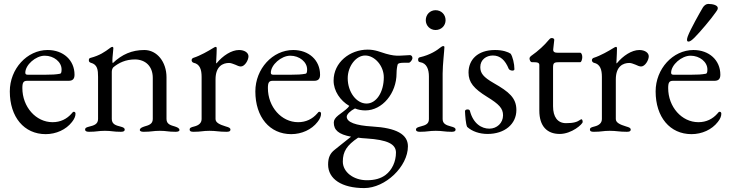

<svg xmlns="http://www.w3.org/2000/svg" viewBox="-20 -669 3723 979"><path d="M213 15C266 15 317 -8 347 -47C359 -62 365 -76 365 -89C365 -95 362 -99 357 -99C353 -99 351 -98 346 -91C321 -62 288 -46 248 -46C163 -46 94 -124 94 -220C94 -249 100 -257 119 -257H330C351 -257 360 -267 360 -288C360 -362 303 -414 223 -414C118 -414 30 -318 30 -203C30 -72 103 15 213 15ZM121 -288C113 -288 109 -291 109 -298C109 -338 162 -385 208 -385C255 -385 294 -353 294 -315C294 -301 292 -294 286 -293C264 -289 244 -288 212 -288Z M434 3C474 3 480 -2 515 -2C550 -2 556 3 596 3C609 3 616 0 616 -8C616 -16 609 -20 593 -24C573 -29 550 -35 550 -62V-303C550 -311 553 -321 558 -326C586 -349 621 -366 669 -366C723 -365 759 -330 759 -272V-62C759 -35 736 -30 716 -24C705 -20 693 -16 693 -6C693 2 706 3 713 3C753 3 760 -2 795 -2C830 -2 835 3 875 3C883 3 895 2 895 -6C895 -16 883 -20 872 -24C852 -30 829 -35 829 -62V-275C829 -353 781 -414 716 -414C653 -414 602 -392 555 -347C554 -348 553 -353 553 -359C553 -378 558 -414 558 -423C558 -427 556 -430 553 -430C549 -430 546 -428 542 -425C514 -404 488 -386 442 -374C436 -373 433 -369 433 -362C433 -354 437 -351 443 -349C477 -340 480 -313 480 -277V-62C480 -35 457 -29 437 -24C422 -20 414 -18 414 -8C414 0 422 3 434 3Z M967 3C1007 3 1013 -2 1048 -2C1083 -2 1095 3 1135 3C1149 3 1155 0 1155 -8C1155 -17 1146 -20 1132 -24C1099 -34 1079 -44 1079 -62V-264C1079 -331 1116 -348 1148 -348C1158 -348 1169 -343 1180 -339C1190 -334 1200 -330 1208 -330C1228 -330 1247 -362 1247 -382C1247 -400 1227 -414 1199 -414C1160 -414 1116 -385 1084 -346C1083 -346 1082 -347 1082 -348C1084 -380 1085 -416 1085 -423C1085 -427 1083 -430 1080 -430C1077 -430 1073 -428 1065 -423C1044 -410 1001 -385 966 -374C962 -373 957 -368 957 -362C957 -356 962 -350 967 -349C1000 -342 1008 -313 1008 -277V-62C1008 -43 995 -30 970 -24C955 -20 947 -18 947 -8C947 0 953 3 967 3Z M1465 15C1518 15 1569 -8 1599 -47C1611 -62 1617 -76 1617 -89C1617 -95 1614 -99 1609 -99C1605 -99 1603 -98 1598 -91C1573 -62 1540 -46 1500 -46C1415 -46 1346 -124 1346 -220C1346 -249 1352 -257 1371 -257H1582C1603 -257 1612 -267 1612 -288C1612 -362 1555 -414 1475 -414C1370 -414 1282 -318 1282 -203C1282 -72 1355 15 1465 15ZM1373 -288C1365 -288 1361 -291 1361 -298C1361 -338 1414 -385 1460 -385C1507 -385 1546 -353 1546 -315C1546 -301 1544 -294 1538 -293C1516 -289 1496 -288 1464 -288Z M2070 -388C2060 -388 2031 -385 2015 -385C1995 -385 1980 -386 1948 -395C1920 -403 1894 -416 1855 -416C1764 -416 1681 -351 1681 -258C1681 -205 1715 -156 1761 -129C1753 -117 1744 -110 1705 -81C1689 -68 1682 -57 1682 -44C1682 -6 1706 16 1770 28C1738 54 1705 79 1686 95C1663 113 1653 135 1653 170C1653 244 1723 290 1837 290C1945 290 2060 180 2060 77C2060 16 2001 -17 1878 -24C1793 -29 1748 -46 1748 -74C1748 -86 1766 -104 1790 -116C1807 -109 1825 -106 1843 -106C1929 -106 2002 -193 2002 -295C2002 -313 2005 -332 2008 -341C2010 -346 2020 -349 2038 -349H2065C2067 -349 2070 -351 2073 -354C2079 -360 2083 -368 2083 -373C2083 -382 2077 -388 2070 -388ZM1849 -141C1797 -141 1753 -200 1753 -270C1753 -331 1795 -386 1842 -386C1891 -386 1937 -333 1937 -275C1937 -199 1899 -141 1849 -141ZM1999 109C1999 155 1979 198 1946 223C1922 241 1891 250 1851 250C1782 250 1728 208 1728 155C1728 104 1748 72 1806 33C1819 35 1833 36 1849 37C1955 44 1999 65 1999 109Z M2201 -516C2230 -516 2252 -538 2252 -566C2252 -595 2230 -617 2201 -617C2173 -617 2151 -595 2151 -566C2151 -538 2173 -516 2201 -516ZM2121 3C2160 3 2167 -2 2202 -2C2237 -2 2245 3 2283 3C2296 3 2303 0 2303 -8C2303 -18 2291 -21 2280 -24C2253 -31 2237 -39 2237 -62V-294C2237 -339 2246 -413 2246 -429C2246 -432 2244 -434 2240 -434C2236 -434 2231 -431 2226 -427C2209 -413 2174 -389 2121 -377C2115 -376 2112 -372 2112 -365C2112 -357 2115 -353 2122 -352C2156 -347 2167 -315 2167 -279V-62C2167 -38 2152 -31 2124 -24C2113 -21 2101 -18 2101 -8C2101 0 2109 3 2121 3Z M2466 14C2553 14 2613 -36 2613 -108C2613 -170 2575 -201 2498 -245C2444 -276 2429 -296 2429 -327C2429 -365 2460 -386 2493 -386C2531 -386 2556 -362 2574 -318C2576 -313 2585 -309 2593 -309C2598 -309 2603 -311 2603 -316C2603 -344 2594 -380 2584 -395C2571 -404 2544 -414 2504 -414C2414 -414 2369 -363 2369 -299C2369 -249 2396 -217 2464 -175C2524 -138 2545 -117 2545 -81C2545 -42 2514 -13 2475 -13C2436 -13 2393 -38 2376 -104C2375 -109 2369 -111 2364 -111C2357 -111 2351 -108 2351 -102C2352 -79 2355 -36 2362 -22C2387 1 2425 14 2466 14Z M2834 14C2895 14 2951 -36 2951 -47C2951 -54 2949 -61 2944 -61C2943 -61 2941 -60 2940 -59C2923 -47 2905 -41 2866 -41C2823 -41 2800 -73 2800 -127V-324C2800 -351 2806 -352 2840 -352H2939C2944 -352 2949 -366 2949 -378C2949 -390 2944 -400 2939 -400H2825C2808 -400 2799 -404 2801 -419L2806 -464C2807 -473 2799 -475 2793 -475C2786 -475 2782 -470 2776 -463C2758 -441 2726 -410 2687 -383C2685 -382 2680 -375 2680 -372C2680 -362 2685 -352 2692 -352H2698C2724 -352 2730 -348 2730 -337V-105C2730 -26 2769 14 2834 14Z M3008 3C3048 3 3054 -2 3089 -2C3124 -2 3136 3 3176 3C3190 3 3196 0 3196 -8C3196 -17 3187 -20 3173 -24C3140 -34 3120 -44 3120 -62V-264C3120 -331 3157 -348 3189 -348C3199 -348 3210 -343 3221 -339C3231 -334 3241 -330 3249 -330C3269 -330 3288 -362 3288 -382C3288 -400 3268 -414 3240 -414C3201 -414 3157 -385 3125 -346C3124 -346 3123 -347 3123 -348C3125 -380 3126 -416 3126 -423C3126 -427 3124 -430 3121 -430C3118 -430 3114 -428 3106 -423C3085 -410 3042 -385 3007 -374C3003 -373 2998 -368 2998 -362C2998 -356 3003 -350 3008 -349C3041 -342 3049 -313 3049 -277V-62C3049 -43 3036 -30 3011 -24C2996 -20 2988 -18 2988 -8C2988 0 2994 3 3008 3Z M3491 -457C3498 -457 3508 -464 3522 -478C3548 -504 3606 -572 3630 -607C3636 -616 3640 -620 3640 -628C3640 -642 3616 -649 3591 -649C3581 -649 3570 -641 3564 -631C3548 -604 3501 -521 3487 -484C3484 -476 3483 -470 3483 -466C3483 -459 3486 -457 3491 -457ZM3506 15C3559 15 3610 -8 3640 -47C3652 -62 3658 -76 3658 -89C3658 -95 3655 -99 3650 -99C3646 -99 3644 -98 3639 -91C3614 -62 3581 -46 3541 -46C3456 -46 3387 -124 3387 -220C3387 -249 3393 -257 3412 -257H3623C3644 -257 3653 -267 3653 -288C3653 -362 3596 -414 3516 -414C3411 -414 3323 -318 3323 -203C3323 -72 3396 15 3506 15ZM3414 -288C3406 -288 3402 -291 3402 -298C3402 -338 3455 -385 3501 -385C3548 -385 3587 -353 3587 -315C3587 -301 3585 -294 3579 -293C3557 -289 3537 -288 3505 -288Z"/></svg>

Font: Garamond-Math
Style: Regular
Weight: 400
Version: Version 2019-08-16